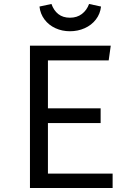

<svg xmlns="http://www.w3.org/2000/svg" viewBox="-20 -933 655 953"><path d="M519.5 -633.3H217.9V-395.4H479.5V-322.1H217.9V-71.3H539V0H128.7V-706.2H529.7ZM175.9 -900.5 235.4 -913.3Q246.7 -881 269.5 -863.1Q292.3 -845.1 327.2 -845.1Q362.1 -845.1 386.4 -863.6Q410.8 -882.1 422.1 -913.3L481.5 -900.5Q477.4 -864.1 455.9 -836.2Q434.4 -808.2 400.5 -793.1Q366.7 -777.9 327.2 -777.9Q288.2 -777.9 255.1 -793.1Q222.1 -808.2 201 -836.2Q180 -864.1 175.9 -900.5Z"/></svg>

Font: Fira Code
Style: Regular
Weight: 400
Designer: Carrois Corporate, Edenspiekermann AG, Nikita Prokopov
Foundry: Carrois Corporate, Edenspiekermann AG, Nikita Prokopov
Version: Version 5.002